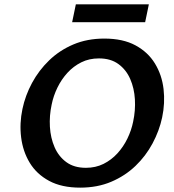

<svg xmlns="http://www.w3.org/2000/svg" viewBox="-20 -848 797 881"><path d="M348 13Q263 13 205.5 -18Q148 -49 116.5 -101Q85 -153 77 -217.5Q69 -282 83 -348Q96 -410 127 -467.5Q158 -525 205.5 -571Q253 -617 316.5 -644Q380 -671 459 -671Q544 -671 601.5 -640Q659 -609 691 -556.5Q723 -504 730.5 -439.5Q738 -375 724 -309Q711 -248 680 -190Q649 -132 601.5 -86.5Q554 -41 490.5 -14Q427 13 348 13ZM374 -78Q419 -78 455 -96Q491 -114 518.5 -144Q546 -174 564.5 -212Q583 -250 591 -290Q602 -341 599 -392Q596 -443 577.5 -485.5Q559 -528 523.5 -554Q488 -580 434 -580Q389 -580 353 -562Q317 -544 289.5 -514Q262 -484 243.5 -446Q225 -408 217 -368Q206 -317 209 -266Q212 -215 230.5 -172.5Q249 -130 284.5 -104Q320 -78 374 -78ZM311 -746 328 -828H663L646 -746Z"/></svg>

Font: Ysabeau Office
Style: Bold Italic
Weight: 700
Italic angle: -12°
Designer: Christian Thalmann (Catharsis Fonts)
Version: Version 2.001;gftools[0.9.30]; featfreeze: tnum,lnum,ss02